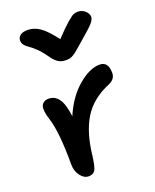

<svg xmlns="http://www.w3.org/2000/svg" viewBox="-150 -886 795 984"><g transform="rotate(-20 248.0 -394.0)"><path d="M396 -799.8Q418.5 -799.8 435.3 -784.7Q452.1 -769.5 452.1 -752Q452.1 -738.3 437.5 -720.7Q422.9 -703.1 369.1 -657.2Q357.9 -647.9 339.1 -631.3Q320.3 -614.7 314.2 -609.9Q308.1 -605 296.6 -597.7Q285.2 -590.3 275.9 -588.6Q266.6 -586.9 253.9 -586.9Q230.5 -586.9 212.6 -598.4Q194.8 -609.9 175.8 -638.2Q155.8 -667 133.5 -688Q111.3 -709 98.4 -717.3Q85.4 -725.6 76.7 -736.3Q67.9 -747.1 67.9 -761.2Q67.9 -779.3 82 -789.6Q96.2 -799.8 121.1 -799.8Q155.8 -799.8 187.3 -778.8Q218.8 -757.8 264.2 -698.2Q308.1 -745.1 334.5 -767.8Q360.8 -790.5 371.6 -795.2Q382.3 -799.8 396 -799.8ZM161.1 12.2Q135.7 12.2 116.5 -13.7Q97.2 -39.6 97.2 -74.2Q97.2 -248.5 73.2 -327.1Q60.1 -367.2 60.1 -392.1Q60.1 -410.2 71.5 -421.1Q83 -432.1 102.1 -432.1Q136.2 -432.1 157 -404.1Q177.7 -376 187 -306.2Q226.1 -398.4 289.8 -452.6Q353.5 -506.8 408.2 -506.8Q455.1 -506.8 455.1 -444.8Q455.1 -410.6 418 -395Q320.3 -354.5 273.7 -277.8Q227.1 -201.2 213.9 -76.2Q207 -23.4 197 -5.6Q187 12.2 161.1 12.2Z"/></g></svg>

Font: Shantell Sans Irregular
Style: Regular
Weight: 500
Designer: Stephen Nixon, Anya Danilova, Shantell Martin
Foundry: Arrow Type
Version: Version 1.006;[9816181b4]